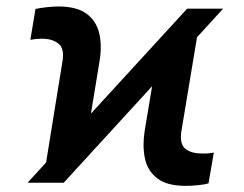

<svg xmlns="http://www.w3.org/2000/svg" viewBox="-20 -573 765 602"><path d="M66.4 0 124.5 -63.5 175.8 -380.4Q182.6 -421.4 163.1 -436.5Q143.6 -451.7 110.8 -451.7Q94.2 -451.7 75.2 -448.2L91.3 -544.9Q104.5 -547.9 125.5 -550.3Q146.5 -552.7 163.1 -552.7Q220.2 -552.7 251 -530.3Q281.7 -507.8 291 -469Q300.3 -430.2 292 -380.4L265.1 -216.8L566.9 -545.9H679.7L597.7 -456.1L548.8 -162.1Q542.5 -122.1 561 -106.7Q579.6 -91.3 614.7 -91.8Q621.6 -91.3 631.3 -92Q641.1 -92.8 650.4 -94.7L633.8 2Q620.6 5.9 599.4 7.8Q578.1 9.8 562.5 9.8Q503.4 9.8 472.9 -13.9Q442.4 -37.6 434.3 -76.7Q426.3 -115.7 433.6 -162.6L457 -302.7L179.7 0Z"/></svg>

Font: Inter Display Semi Bold
Style: Italic
Weight: 600
Italic angle: -9.39999°
Designer: Rasmus Andersson
Foundry: rsms
Version: Version 4.000;git-4fc901f